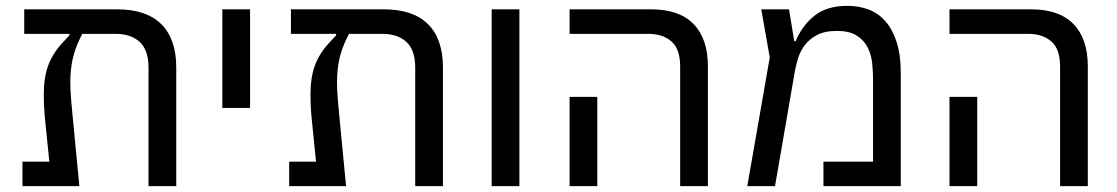

<svg xmlns="http://www.w3.org/2000/svg" viewBox="-20 -638 3829 658"><path d="M57 -84H149L133 -243Q130 -280 130 -313Q130 -372 145 -413Q160 -454 192 -489L218 -517V-522H63V-606H381Q482 -606 533 -555Q584 -504 584 -407V0H489V-405Q489 -467 458.5 -494.5Q428 -522 376 -522H262L254 -506Q237 -471 229 -435.5Q221 -400 221 -356Q221 -329 223.5 -299Q226 -269 229 -239L252 0H57Z M742 -606H837V-268H742Z M971 -84H1063L1047 -243Q1044 -280 1044 -313Q1044 -372 1059 -413Q1074 -454 1106 -489L1132 -517V-522H977V-606H1295Q1396 -606 1447 -555Q1498 -504 1498 -407V0H1403V-405Q1403 -467 1372.5 -494.5Q1342 -522 1290 -522H1176L1168 -506Q1151 -471 1143 -435.5Q1135 -400 1135 -356Q1135 -329 1137.5 -299Q1140 -269 1143 -239L1166 0H971Z M1665 -606H1760V0H1665Z M2311 -410Q2311 -470 2281 -496Q2251 -522 2202 -522H1932V-606H2212Q2308 -606 2357 -555.5Q2406 -505 2406 -411V0H2311ZM1932 -306H2027V0H1932Z M2618 -441 2589 -606H2684L2702 -497H2707Q2728 -549 2770.5 -583.5Q2813 -618 2884 -618Q2923 -618 2956.5 -605.5Q2990 -593 3014.5 -565Q3039 -537 3053 -493.5Q3067 -450 3067 -389V0H2802V-84H2972V-369Q2972 -393 2969 -421.5Q2966 -450 2954 -474.5Q2942 -499 2917 -515.5Q2892 -532 2848 -532Q2805 -532 2778 -517Q2751 -502 2736 -480.5Q2721 -459 2714.5 -436.5Q2708 -414 2705 -399L2636 0H2541Z M3613 -410Q3613 -470 3583 -496Q3553 -522 3504 -522H3234V-606H3514Q3610 -606 3659 -555.5Q3708 -505 3708 -411V0H3613ZM3234 -306H3329V0H3234Z"/></svg>

Font: IBM Plex Sans Hebrew Text
Style: Regular
Weight: 450
Designer: Mike Abbink, Paul van der Laan, Pieter van Rosmalen, Yanek Iontef
Foundry: Bold Monday
Version: Version 1.2